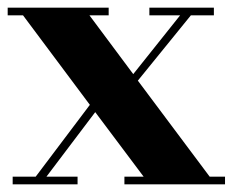

<svg xmlns="http://www.w3.org/2000/svg" viewBox="-20 -480 616 500"><path d="M182 0H13V-20H73L214 -207L40 -440H0V-460H263V-440H213L327 -287L449 -440H369V-460H537V-440H477L339 -270L526 -20H566V0H304V-20H354L228 -188L101 -20H182Z"/></svg>

Font: Rozha One
Style: Regular
Weight: 400
Designer: Tim Donaldson, Indian Type Foundry
Foundry: Indian Type Foundry
Version: Version 1.300;PS 1.0;hotconv 1.0.78;makeotf.lib2.5.61930; tt